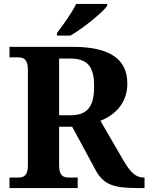

<svg xmlns="http://www.w3.org/2000/svg" viewBox="-20 -951 751 971"><path d="M268 -784V-771H336C399 -807 497 -886 522 -921V-931H365C344 -886 297 -822 268 -784ZM28 0H373V-53H330C303 -53 279 -60 279 -113V-310H345L464 -90C505 -15 558 0 678 0H711V-53H707C669 -53 641 -77 607 -135L488 -340C555 -367 624 -423 624 -529C624 -649 539 -714 350 -714H28V-661H70C97 -661 121 -653 121 -600V-113C121 -60 97 -53 70 -53H28ZM335 -368H279V-655H333C422 -655 456 -616 456 -515C456 -417 427 -368 335 -368Z"/></svg>

Font: Noto Serif Test
Style: Bold
Weight: 700
Version: Version 1.000